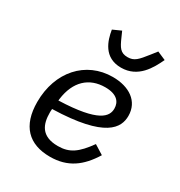

<svg xmlns="http://www.w3.org/2000/svg" viewBox="-182 -893 965 1031"><g transform="rotate(30 300.0 -377.5)"><path d="M277.3 12.1C388.1 12.1 457.7 -41.2 515.3 -134.6L457.7 -170.5C399.9 -89.8 358 -58.9 285.5 -58.9C180.8 -58.9 158.7 -122.9 158.7 -193.2C158.7 -195.7 158.7 -206 159.8 -215.9C486.2 -224.8 533.4 -315 533.4 -388.5C533.4 -479 458.5 -528.1 357.2 -528.1C190 -528.1 71.7 -396.3 71.7 -209.2C71.7 -61.8 145.6 12.1 277.3 12.1ZM166.2 -272.4 167.3 -282.7C182.5 -397.4 248.9 -459.9 349.8 -459.9C422.2 -459.9 448.5 -426.1 448.5 -384.9C448.5 -336.3 412.6 -280.5 166.2 -272.4ZM224.4 -745.7C234.4 -682.9 262.1 -593 368.6 -593C474.1 -593 521.7 -681.5 551.8 -745.7L499.3 -768.5L472.3 -734C430 -680.4 412.3 -659.4 371.1 -659.4C326.3 -659.4 312.5 -684.3 290.5 -734L275.2 -768.5Z"/></g></svg>

Font: Margiela Mono Italic Text It
Style: Regular
Weight: 400
Designer: Mike Abbink, Paul van der Laan, Pieter van Rosmalen
Foundry: Bold Monday
Version: Version 2.003 2021